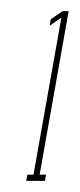

<svg xmlns="http://www.w3.org/2000/svg" viewBox="-20 -699 143 344"><path d="M27 -375 29 -386H40L90 -667.5L69 -653L71 -664.5L92 -679H103L51 -386H62.5L60.5 -375Z"/></svg>

Font: Anybody UltraCondensed Thin
Style: Italic
Weight: 100
Width: 1
Italic angle: -10°
Designer: Tyler Finck
Foundry: Etcetera Type Company
Version: Version 1.010; ttfautohint (v1.8.3) -l 8 -r 50 -G 200 -x 14 